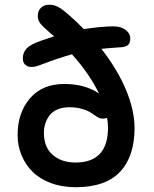

<svg xmlns="http://www.w3.org/2000/svg" viewBox="-20 -824 648 809"><path d="M298.8 -35.2Q241.2 -35.2 194.3 -52.7Q147.5 -70.3 117.2 -100.3Q86.9 -130.4 70.6 -170.2Q54.2 -210 54.2 -254.9Q54.2 -349.1 106.2 -409.7Q158.2 -470.2 251 -470.2Q337.4 -470.2 397 -430.2Q356 -514.6 283.2 -595.2Q223.1 -578.6 146 -548.8Q114.3 -536.6 95.2 -545.4Q76.2 -554.2 76.2 -578.1Q76.2 -603 92.5 -620.1Q108.9 -637.2 153.8 -652.8Q163.1 -655.8 181.2 -661.9Q199.2 -668 208 -670.9Q205.1 -673.3 188 -688Q157.2 -714.4 148.2 -727.5Q139.2 -740.7 139.2 -756.8Q139.2 -778.8 152.8 -791.5Q166.5 -804.2 188 -804.2Q205.6 -804.2 222.9 -795.9Q240.2 -787.6 270 -761.2Q304.7 -731.4 333 -701.2Q406.7 -712.9 458 -712.9Q489.3 -712.9 509 -698.2Q528.8 -683.6 528.8 -661.1Q528.8 -643.6 520 -635Q511.2 -626.5 491.2 -625Q437.5 -621.6 407.2 -618.2Q475.1 -531.2 511 -445.1Q546.9 -358.9 546.9 -284.2Q546.9 -165 485.8 -100.1Q424.8 -35.2 298.8 -35.2ZM165 -264.2Q165 -203.1 202.4 -171.1Q239.7 -139.2 297.9 -139.2Q435.1 -139.2 435.1 -286.1Q435.1 -308.1 431.2 -327.1Q423.8 -324.2 411.1 -324.2Q401.4 -324.2 388.9 -331.8Q376.5 -339.4 364.5 -348.1Q352.5 -356.9 327.9 -364.5Q303.2 -372.1 272 -372.1Q243.2 -372.1 221.4 -362.5Q199.7 -353 188 -336.9Q176.3 -320.8 170.7 -302.7Q165 -284.7 165 -264.2Z"/></svg>

Font: Shantell Sans Irregular Bouncy
Style: Regular
Weight: 500
Designer: Stephen Nixon, Anya Danilova, Shantell Martin
Foundry: Arrow Type
Version: Version 1.006;[9816181b4]